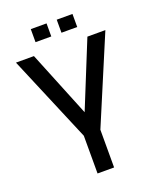

<svg xmlns="http://www.w3.org/2000/svg" viewBox="-168 -1035 930 1134"><g transform="rotate(-20 297.0 -468.0)"><path d="M349 0H245V-237L16 -780H129L297 -366L465 -780H578L349 -237ZM428 -854H329V-936H428ZM265 -854H166V-936H265Z"/></g></svg>

Font: Cooper Hewitt
Style: Regular
Weight: 707
Designer: Village Type and Design LLC
Foundry: Cooper Hewitt Smithsonian Design Museum
Version: 1.000